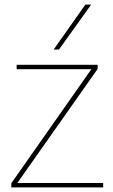

<svg xmlns="http://www.w3.org/2000/svg" viewBox="-20 -810 487 830"><path d="M29 0V-18L375 -511H52V-530H402V-512L55 -19H426V0ZM212 -596 349 -790H374L235 -596Z"/></svg>

Font: Georama Thin
Style: Regular
Weight: 100
Designer: Jean-Baptiste Levee
Foundry: Production Type
Version: Version 1.000